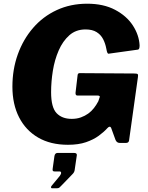

<svg xmlns="http://www.w3.org/2000/svg" viewBox="-20 -772 797 1037"><path d="M347 10Q253 10 186 -29Q119 -68 83 -138.5Q47 -209 47 -304Q47 -397 76 -478Q105 -559 158.5 -621Q212 -683 286.5 -717.5Q361 -752 451 -752Q539 -752 601.5 -719Q664 -686 697.5 -634.5Q731 -583 734 -527Q734 -505 725 -504L567 -482Q563 -481 560 -487Q557 -493 554 -510Q549 -537 537 -560.5Q525 -584 502 -598.5Q479 -613 442 -613Q390 -613 354.5 -581.5Q319 -550 297 -499.5Q275 -449 265.5 -390Q256 -331 256 -274Q256 -192 285.5 -161Q315 -130 367 -130Q395 -130 417 -138Q439 -146 456.5 -158.5Q474 -171 487.5 -188.5Q501 -206 511 -225L517 -243Q524 -256 507 -256H398Q387 -256 388 -271L399 -365Q400 -377 410 -377L706 -375Q720 -375 723.5 -371.5Q727 -368 725 -356L677 -13Q675 0 660 0H627Q611 0 604 -16L580 -82Q577 -88 571.5 -87.5Q566 -87 559 -79Q541 -59 513 -38.5Q485 -18 444.5 -4Q404 10 347 10ZM261 245Q256 245 255.5 240Q255 235 260 230L303 178Q311 167 310 160.5Q309 154 302 154H275Q267 154 265 150Q263 146 265 135L274 71Q277 54 291 54H380Q396 54 395 66L383 148Q381 159 372 168L315 227Q308 234 302.5 239.5Q297 245 287 245Z"/></svg>

Font: Libre Franklin ExtraBold
Style: Italic
Weight: 800
Italic angle: -8°
Designer: Pablo Impallari, Rodrigo Fuenzalida, Nhung Nguyen
Foundry: Impallari Type
Version: Version 3.000